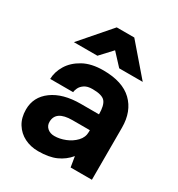

<svg xmlns="http://www.w3.org/2000/svg" viewBox="-177 -850 906 976"><g transform="rotate(30 276.5 -361.5)"><path d="M223 -734H326L476 -560H338L274 -629L210 -560H72ZM191 11Q147 11 111 -7Q75 -25 53.5 -59.5Q32 -94 32 -142Q32 -216 93.5 -261Q155 -306 259 -306H366Q366 -359 348 -380Q330 -401 274 -401Q244 -401 227 -389.5Q210 -378 203 -363Q196 -348 196 -338H61Q62 -380 86 -419.5Q110 -459 157 -485Q204 -511 274 -511Q387 -511 444 -456Q501 -401 501 -306V0H376L366 -61Q337 -26 295.5 -7.5Q254 11 191 11ZM224 -97Q255 -97 287.5 -110Q320 -123 343 -147Q366 -171 366 -203V-213H264Q167 -213 167 -147Q167 -125 183 -111Q199 -97 224 -97Z"/></g></svg>

Font: Haskoy ExtraBold
Style: Regular
Weight: 800
Designer: Ertekin Erdin
Foundry: Ertekin Erdin
Version: Version 2.000; ttfautohint (v1.8.4.7-5d5b)